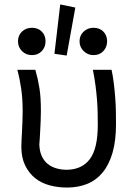

<svg xmlns="http://www.w3.org/2000/svg" viewBox="-20 -836 601 864"><path d="M76 -176Q76 -188 77 -206Q78 -224 79 -245Q80 -266 81 -289Q82 -312 82 -334Q82 -391 75.5 -436Q69 -481 58 -522H139Q145 -501 149.5 -481Q154 -461 157.5 -439Q161 -417 162.5 -392Q164 -367 164 -336Q164 -314 163 -292Q162 -270 161 -250Q160 -230 159 -213.5Q158 -197 157 -186Q158 -155 168 -133.5Q178 -112 194.5 -98.5Q211 -85 233.5 -78.5Q256 -72 281 -72Q349 -73 384.5 -120.5Q420 -168 420 -273Q420 -276 420 -279Q420 -300 419.5 -328Q419 -356 416.5 -387.5Q414 -419 409.5 -453Q405 -487 398 -522H482Q488 -495 492 -462.5Q496 -430 498.5 -397Q501 -364 501.5 -333Q502 -302 502 -277Q502 -203 486.5 -149Q471 -95 442 -60Q413 -25 372.5 -8.5Q332 8 281 8Q241 8 203.5 -2Q166 -12 138 -34.5Q110 -57 93 -92Q76 -127 76 -176ZM61 -650Q61 -677 79 -694Q97 -711 124 -711Q151 -711 168 -694Q185 -677 185 -650Q185 -624 168 -606Q151 -588 124 -588Q97 -588 79 -606Q61 -624 61 -650ZM338 -650Q338 -677 356.5 -694Q375 -711 401 -711Q428 -711 445 -694Q462 -677 462 -650Q462 -624 445 -606Q428 -588 401 -588Q375 -588 356.5 -606Q338 -624 338 -650ZM319 -802 280 -586 225 -594 251 -816Z"/></svg>

Font: Rising Sun
Style: Regular
Weight: 400
Designer: Matt McInerney, Pablo Impallari, Rodrigo Fuenzalida (Raleway font), Stephen Hutchings (Greek), Cristiano Sobral (main ch
Foundry: The Rising Sun Project Authors
Version: Version 4.327; ttfautohint (v1.8.4.7-5d5b-dirty)